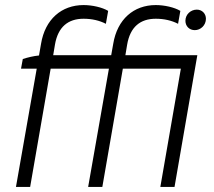

<svg xmlns="http://www.w3.org/2000/svg" viewBox="-20 -738 845 758"><path d="M70 -505 63 -467H125L43 0H99L180 -467H410L328 0H384L465 -467H694L613 0H669L759 -520H475L482 -562C494 -632 534 -664 595 -664C628 -664 658 -657 683 -644L692 -695C669 -709 629 -718 595 -718C508 -718 443 -662 427 -565L419 -520H190L197 -562C209 -632 249 -664 310 -664C343 -664 373 -657 398 -644L407 -695C384 -709 344 -718 310 -718C223 -718 158 -662 142 -565L134 -519C113 -517 88 -511 70 -505ZM749 -619C772 -619 793 -638 793 -664C793 -684 778 -700 757 -700C733 -700 712 -681 712 -656C712 -635 727 -619 749 -619Z"/></svg>

Font: Fixel Display 20240404 Light
Style: Italic
Weight: 300
Italic angle: -10°
Designer: AlfaBravo + MacPaw
Foundry: Kyrylo Tkachov, Marchela Mozhyna, Serhii Makarenko, Maria Weinstein, Zakhar Kryvoshyya
Version: Version 1.211;Glyphs 3.2 (3225)